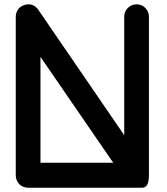

<svg xmlns="http://www.w3.org/2000/svg" viewBox="-20 -814 775 892"><path d="M53.2 0C53.2 33.2 77.6 58.1 110.8 58.1H641.1C661.6 58.1 671.9 38.6 671.9 0V-735.8C671.9 -752 666.5 -765.6 655.3 -776.9C644.5 -788.1 630.9 -793.9 614.7 -793.9C598.6 -793.9 585 -788.1 573.7 -776.9C562.5 -765.6 557.1 -752 557.1 -735.8V-186L158.2 -768.1C146 -785.2 131.3 -793.9 113.3 -793.9C107.4 -793.9 101.1 -793 94.2 -791C68.8 -783.2 53.2 -762.7 53.2 -735.8ZM168 -549.8 505.9 -58.1H168Z"/></svg>

Font: Nemoy
Style: Bold
Weight: 700
Designer: BSozoo
Foundry: BSozoo
Version: Version 001.000